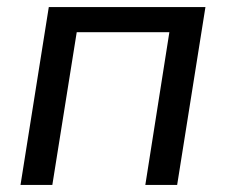

<svg xmlns="http://www.w3.org/2000/svg" viewBox="-20 -523 639 543"><path d="M38 0 118 -503H561L481 0H391L459 -432H197L128 0Z"/></svg>

Font: Mulish Medium
Style: Italic
Weight: 500
Italic angle: -9°
Designer: Vernon Adams
Foundry: Vernon Adams
Version: Version 3.603; ttfautohint (v1.8.3)